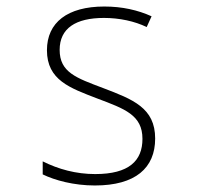

<svg xmlns="http://www.w3.org/2000/svg" viewBox="-20 -559 603 589"><path d="M271 10C396 10 456 -44 456 -134C456 -228 388 -254 296 -289C214 -320 163 -337 163 -406C163 -472 212 -504 299 -504C346 -504 393 -494 430 -476L445 -509C403 -528 355 -539 300 -539C187 -539 124 -490 124 -405C124 -313 195 -289 278 -257C363 -225 417 -206 417 -133C417 -66 376 -25 272 -25C213 -25 159 -40 111 -64V-24C148 -6 206 10 271 10Z"/></svg>

Font: Noto Sans Mono SemiCondensed ExtraLight
Style: Regular
Weight: 200
Width: 4
Designer: Monotype Design Team
Foundry: Monotype Imaging Inc.
Version: Version 2.014